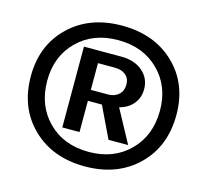

<svg xmlns="http://www.w3.org/2000/svg" viewBox="-121 -832 1240 1152"><g transform="rotate(15 499.5 -256.0)"><path d="M48 -259Q48 -451 173.5 -572Q299 -693 500 -693Q701 -693 826.5 -572.5Q952 -452 952 -259Q952 -63 826.5 59Q701 181 500 181Q299 181 173.5 59Q48 -63 48 -259ZM850 -259Q850 -410 752.5 -506.5Q655 -603 500 -603Q345 -603 247.5 -506.5Q150 -410 150 -259Q150 -104 247 -6.5Q344 91 500 91Q655 91 752.5 -6.5Q850 -104 850 -259ZM417 -10H310V-512H543Q624 -512 674.5 -469Q725 -426 725 -358Q725 -305 693.5 -267Q662 -229 608 -215L719 -10H597L504 -204H417ZM615 -357Q615 -395 590 -416.5Q565 -438 521 -438H417V-272H524Q564 -272 589.5 -295Q615 -318 615 -357Z"/></g></svg>

Font: Metropolitano
Style: Bold
Weight: 700
Designer: Fonts by Alex Slobzheninov & Chris M. Simpson / Changes by Cristiano Sobral
Foundry: Fonts by Alex Slobzheninov & Chris M. Simpson / Changes by Cristiano Sobral
Version: Version 1.00;August 30, 2020;FontCreator 13.0.0.2681 64-bit